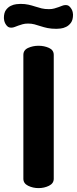

<svg xmlns="http://www.w3.org/2000/svg" viewBox="-66 -966 395 986"><path d="M54 -684Q54 -709 78.5 -720Q103 -731 132 -731Q161 -731 185.5 -720Q210 -709 210 -684V-48Q210 -24 185.5 -12Q161 0 132 0Q103 0 78.5 -12Q54 -24 54 -48ZM78 -845Q62 -845 50 -841.5Q38 -838 28 -834.5Q18 -831 9.5 -827.5Q1 -824 -8 -824Q-20 -824 -27 -830Q-34 -836 -38.5 -844.5Q-43 -853 -44.5 -861Q-46 -869 -46 -873Q-46 -900 -35.5 -914.5Q-25 -929 -10.5 -936Q4 -943 18 -944.5Q32 -946 39 -946Q62 -946 80 -942Q98 -938 114.5 -932.5Q131 -927 147.5 -923Q164 -919 185 -919Q201 -919 213 -922.5Q225 -926 235 -929.5Q245 -933 253.5 -936.5Q262 -940 271 -940Q283 -940 290 -933.5Q297 -927 301.5 -919Q306 -911 307.5 -903Q309 -895 309 -891Q309 -864 298.5 -849.5Q288 -835 273.5 -828Q259 -821 245 -819.5Q231 -818 224 -818Q197 -818 178 -822Q159 -826 142.5 -831.5Q126 -837 111 -841Q96 -845 78 -845Z"/></svg>

Font: AkaAcidDosis
Style: ExtraBold
Weight: 800
Designer: Edgar Tolentino, Pablo Impallari, Igino Marini, Aka-Acid
Foundry: Edgar Tolentino, Pablo Impallari, Igino Marini, Aka-Acid
Version: Version 1.007